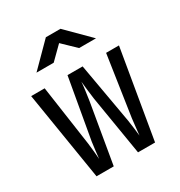

<svg xmlns="http://www.w3.org/2000/svg" viewBox="-183 -910 967 1034"><g transform="rotate(-30 300.0 -392.5)"><path d="M116 0 27 -550H111L165 -175Q168 -150 171 -121Q174 -92 175 -74Q177 -92 180 -121Q183 -150 187 -175L253 -550H347L413 -175Q417 -150 420.5 -121.5Q424 -93 426 -74Q428 -93 431 -121.5Q434 -150 437 -175L493 -550H573L480 0H374L313 -370Q309 -397 305.5 -430Q302 -463 300 -482Q299 -463 294.5 -430Q290 -397 286 -370L223 0ZM115 -645 254 -785H345L485 -645H380L300 -722L222 -645Z"/></g></svg>

Font: JetBrainsMono NFM Medium
Style: Regular
Weight: 500
Monospace: yes
Designer: Philipp Nurullin, Konstantin Bulenkov
Foundry: JetBrains
Version: Version 2.304; ttfautohint (v1.8.4.7-5d5b);Nerd Fonts 3.3.0